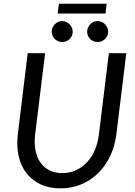

<svg xmlns="http://www.w3.org/2000/svg" viewBox="-20 -1002 725 1030"><path d="M314 -73.5Q354.5 -73.5 388 -89Q421.5 -104.5 447 -131.8Q472.5 -159 488.8 -197Q505 -235 510.5 -280L564 -716.5H657.5L604 -280Q596.5 -218.5 571.5 -165.8Q546.5 -113 507.5 -74.2Q468.5 -35.5 417 -13.5Q365.5 8.5 304 8.5Q243 8.5 196.8 -13.5Q150.5 -35.5 121 -74.2Q91.5 -113 79.8 -165.8Q68 -218.5 75.5 -280L128.5 -716.5H222L168.5 -280.5Q163 -235.5 170 -197.5Q177 -159.5 195.5 -132Q214 -104.5 243.8 -89Q273.5 -73.5 314 -73.5ZM296 -982H552L546 -929.5H289.5ZM370 -831.5Q370 -820 365.5 -810Q361 -800 353 -792.5Q345 -785 334.8 -780.8Q324.5 -776.5 313 -776.5Q302 -776.5 292 -780.8Q282 -785 274.2 -792.5Q266.5 -800 262 -810Q257.5 -820 257.5 -831.5Q257.5 -843.5 262 -853.8Q266.5 -864 274.2 -872Q282 -880 292 -884.5Q302 -889 313 -889Q324.5 -889 334.8 -884.5Q345 -880 353 -872Q361 -864 365.5 -853.8Q370 -843.5 370 -831.5ZM560 -831.5Q560 -820 555.5 -810Q551 -800 543.2 -792.5Q535.5 -785 525.2 -780.8Q515 -776.5 503.5 -776.5Q492 -776.5 481.8 -780.8Q471.5 -785 464 -792.5Q456.5 -800 452 -810Q447.5 -820 447.5 -831.5Q447.5 -843.5 452 -853.8Q456.5 -864 464 -872Q471.5 -880 481.8 -884.5Q492 -889 503.5 -889Q515 -889 525.2 -884.5Q535.5 -880 543.2 -872Q551 -864 555.5 -853.8Q560 -843.5 560 -831.5Z"/></svg>

Font: Lato 2
Style: Italic
Weight: 400
Italic angle: -7°
Designer: Lukasz Dziedzic with Adam Twardoch and Botio Nikoltchev
Foundry: tyPoland Lukasz Dziedzic
Version: Version 2.015; 2015-08-06; http://www.latofonts.com/